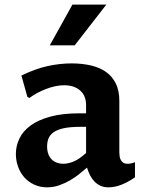

<svg xmlns="http://www.w3.org/2000/svg" viewBox="-20 -802 625 832"><path d="M356.9 -75.7Q343.3 -64 325 -49.1Q306.6 -34.2 284.7 -21.2Q262.7 -8.3 237.3 0.7Q211.9 9.8 184.1 9.8Q153.3 9.8 128.2 -2Q103 -13.7 85.4 -33.4Q67.9 -53.2 58.3 -79.6Q48.8 -106 48.8 -134.8Q48.8 -169.4 64 -201.4Q79.1 -233.4 112.1 -257.8Q145 -282.2 197.8 -296.6Q250.5 -311 325.7 -311H353V-346.2Q353 -387.7 326.9 -410.2Q300.8 -432.6 257.8 -432.6Q240.2 -432.6 220.2 -428.5Q200.2 -424.3 180.4 -416.7Q160.6 -409.2 141.8 -399.2Q123 -389.2 107.4 -377.4L98.6 -382.3L72.8 -474.6Q133.8 -504.4 187.3 -515.9Q240.7 -527.3 290 -527.3Q335.9 -527.3 374.3 -518.3Q412.6 -509.3 439.7 -490Q466.8 -470.7 481.9 -439.9Q497.1 -409.2 497.1 -365.7V-142.1Q497.1 -133.8 498.3 -125Q499.5 -116.2 503.4 -108.9Q507.3 -101.6 514.2 -96.9Q521 -92.3 532.2 -92.3Q539.1 -92.3 547.4 -93.8Q555.7 -95.2 564.9 -99.1V-33.7Q535.6 -13.2 506.6 -1.7Q477.5 9.8 450.2 9.8Q430.7 9.8 416 3.2Q401.4 -3.4 390.1 -14.6Q378.9 -25.9 370.8 -41.5Q362.8 -57.1 356.9 -75.7ZM353 -252.4H328.1Q283.2 -252.4 255.1 -246.1Q227.1 -239.7 211.4 -228.3Q195.8 -216.8 189.9 -201.2Q184.1 -185.5 184.1 -167.5Q184.1 -148.4 189.5 -134.3Q194.8 -120.1 204.3 -110.8Q213.9 -101.6 226.6 -96.9Q239.3 -92.3 253.9 -92.3Q274.9 -92.3 299.1 -102.1Q323.2 -111.8 353 -139.2ZM195.8 -605.5 293.9 -782.2H440.9L303.7 -605.5Z"/></svg>

Font: Proza Libre
Style: SemiBold
Weight: 600
Designer: Jasper de Waard
Foundry: Jasper de Waard
Version: Version 1.000; ttfautohint (v1.4.1.8-43bc) -l 8 -r 50 -G 200